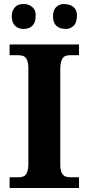

<svg xmlns="http://www.w3.org/2000/svg" viewBox="-20 -935 441 955"><path d="M27.8 0V-53.2H69.8Q95.7 -53.7 104.5 -62.5Q121.1 -79.1 121.1 -118.2V-595.7Q121.1 -651.4 90.3 -658.2Q81.1 -660.2 69.8 -660.6H27.8V-713.9H373V-660.6H331.1Q305.7 -660.2 296.9 -651.4Q280.3 -634.8 279.8 -595.7V-118.2Q279.3 -62.5 310.5 -55.7Q320.3 -53.7 331.1 -53.2H373V0ZM310.1 -791Q243.7 -791 243.7 -853.5Q243.7 -885.7 260.3 -900.4Q276.9 -915 295.9 -915Q328.6 -915 345.7 -899.9Q362.8 -884.8 362.8 -860.8Q362.8 -821.8 345.7 -806.2Q328.6 -791 310.1 -791ZM43.5 -881.8Q48.8 -893.6 56.6 -901.4Q64.5 -909.2 75.2 -912.1Q85.9 -915 97.7 -915Q123.5 -915 140.6 -899.9Q157.7 -884.8 157.7 -860.8Q157.2 -835.9 152.3 -824.2Q147.5 -812.5 139.2 -805.2Q130.9 -797.9 120.1 -794.4Q109.4 -791 97.7 -791Q85.9 -791 75.2 -794.4Q64.5 -797.9 56.6 -805.2Q48.8 -812.5 43.5 -824.2Q38.6 -836.9 38.6 -853.5Q38.6 -870.1 43.5 -881.8Z"/></svg>

Font: DroidSerif-Bold
Style: Bold
Weight: 700
Foundry: Ascender Corporation
Version: Version 1.00 build 112